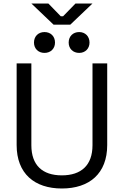

<svg xmlns="http://www.w3.org/2000/svg" viewBox="-20 -1062 706 1096"><path d="M333 14C490 14 592 -71 592 -234V-700H508V-233C508 -119 444 -61 333 -61C222 -61 159 -119 159 -233V-700H75V-234C75 -71 177 14 333 14ZM159 -1042 286 -921H381L508 -1042H411L340 -969H327L256 -1042ZM174 -819C174 -784 199 -760 234 -760C269 -760 294 -784 294 -819C294 -855 269 -879 234 -879C199 -879 174 -855 174 -819ZM372 -819C372 -784 397 -760 432 -760C466 -760 491 -784 491 -819C491 -855 466 -879 432 -879C397 -879 372 -855 372 -819Z"/></svg>

Font: Meta Space
Style: Regular
Weight: 400
Designer: Meta Pool / Florian Karsten
Foundry: Meta Pool / Florian Karsten
Version: Version 2.000;Glyphs 3.1.1 (3137)